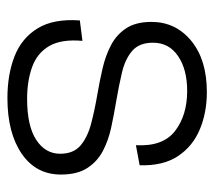

<svg xmlns="http://www.w3.org/2000/svg" viewBox="-50 -514 577 517"><g transform="rotate(90 238.5 -255.5)"><path d="M244 13Q181 13 132 -6Q83 -25 56.5 -68Q30 -111 35 -182L90 -189Q85 -132 104 -99.5Q123 -67 160.5 -53.5Q198 -40 246 -40Q319 -40 356.5 -64.5Q394 -89 394 -129Q394 -165 371.5 -184Q349 -203 312.5 -212.5Q276 -222 235 -229Q200 -235 165 -243Q130 -251 101.5 -266Q73 -281 56 -307Q39 -333 39 -375Q39 -440 90 -482Q141 -524 228 -524Q283 -524 328.5 -505Q374 -486 400.5 -446Q427 -406 425 -343L371 -333Q375 -406 332.5 -438.5Q290 -471 225 -471Q167 -471 131 -446.5Q95 -422 95 -379Q95 -342 117 -323Q139 -304 175 -295.5Q211 -287 252 -280Q288 -274 323 -266.5Q358 -259 386.5 -244Q415 -229 432.5 -202Q450 -175 450 -131Q450 -64 394 -25.5Q338 13 244 13Z"/></g></svg>

Font: Bricolage Grotesque 48pt ExtraLight
Style: Regular
Weight: 200
Designer: Mathieu Triay
Foundry: Atelier Triay
Version: Version 1.000; ttfautohint (v1.8.4.7-5d5b);gftools[0.9.32]